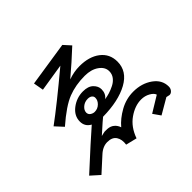

<svg xmlns="http://www.w3.org/2000/svg" viewBox="-184 -1047 1368 1368"><g transform="rotate(-45 500.0 -362.5)"><path d="M64.5 3.9Q256.8 -172.9 335 -240.2Q290 -264.6 290 -315.4Q290 -373 341.8 -412.6Q393.6 -452.1 458 -452.1Q509.8 -452.1 536.1 -426.3Q562.5 -400.4 562.5 -369.1Q562.5 -324.2 530.3 -300.8Q555.7 -304.7 579.6 -312Q603.5 -319.3 630.9 -333Q658.2 -346.7 675.3 -369.1Q692.4 -391.6 692.4 -420.9Q692.4 -462.9 650.9 -492.2Q609.4 -521.5 544.9 -521.5Q453.1 -521.5 377.4 -492.2Q301.8 -462.9 188.5 -364.3L133.8 -423.8Q258.8 -515.6 473.6 -695.3L264.6 -662.1L251 -738.3L587.9 -790L635.7 -737.3Q546.9 -654.3 454.1 -576.2Q511.7 -596.7 567.4 -596.7Q664.1 -596.7 723.1 -551.3Q782.2 -505.9 782.2 -427.7Q782.2 -331.1 685.5 -277.8Q588.9 -224.6 431.6 -222.7Q423.8 -217.8 328.1 -131.8Q329.1 -131.8 343.3 -135.7Q357.4 -139.6 364.7 -140.1Q372.1 -140.6 391.6 -139.6Q421.9 -137.7 441.9 -120.6Q461.9 -103.5 469.7 -78.1Q509.8 -126 573.7 -161.6Q637.7 -197.3 710 -197.3Q793.9 -197.3 854.5 -154.3Q915 -111.3 915 -43.9Q915 -24.4 903.3 -10.7Q891.6 2.9 876 2.9Q871.1 2.9 862.8 0Q854.5 -2.9 849.6 -2.9L732.4 65.4L693.4 9.8L813.5 -63.5Q807.6 -84 777.3 -101.1Q747.1 -118.2 710 -118.2Q647.5 -118.2 584.5 -74.2Q521.5 -30.3 491.2 54.7L407.2 34.2Q414.1 -13.7 394 -43.9Q374 -74.2 325.2 -74.2Q278.3 -74.2 236.3 -34.2L129.9 62.5ZM367.2 -327.1Q368.2 -308.6 383.3 -298.8Q398.4 -289.1 414.1 -289.1Q444.3 -289.1 466.3 -310.1Q488.3 -331.1 488.3 -357.4Q488.3 -372.1 476.6 -381.3Q464.8 -390.6 444.3 -390.6Q413.1 -390.6 390.1 -371.1Q367.2 -351.6 367.2 -327.1Z"/></g></svg>

Font: Gothic A1 Medium
Style: Regular
Weight: 500
Designer: HanYang I&C Co.,Ltd.
Foundry: HanYang I&C Co.,Ltd.
Version: Version 2.50